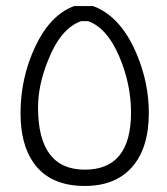

<svg xmlns="http://www.w3.org/2000/svg" viewBox="-20 -607 553 636"><path d="M226 -587H288Q381 -553 434 -425Q473 -331 473 -233Q473 -115 416 -52Q361 9 261 9Q145 9 91 -68Q48 -129 48 -232Q48 -348 96 -451Q146 -558 226 -587ZM272 -537H249Q180 -513 138 -404Q106 -324 106 -251Q106 -45 261 -45Q414 -45 414 -234Q414 -329 375 -420Q335 -514 272 -537Z"/></svg>

Font: Almarai Light
Style: Regular
Weight: 300
Designer: Boutros International 2019
Foundry: Created by Boutros International 2019
Version: Version 1.10